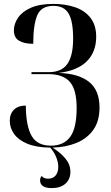

<svg xmlns="http://www.w3.org/2000/svg" viewBox="-20 -744 566 982"><path d="M245 218Q185 218 185 178Q185 165 193 156Q204 170 226 170Q250 170 264 154Q278 138 278 109Q278 86 267.5 60Q257 34 237 11Q165 10 119.5 -9Q74 -28 52 -59Q30 -90 30 -126Q30 -162 51.5 -183Q73 -204 112 -204Q113 -98 142 -48.5Q171 1 240 1Q306 1 339 -44Q372 -89 372 -192Q372 -286 337 -325.5Q302 -365 226 -365H141V-375H230Q295 -375 324.5 -417Q354 -459 354 -546Q354 -635 331 -674.5Q308 -714 253 -714Q191 -714 170.5 -665.5Q150 -617 150 -520Q103 -520 77 -536Q51 -552 51 -589Q51 -622 72.5 -653.5Q94 -685 138.5 -704.5Q183 -724 253 -724Q314 -724 364 -707Q414 -690 443 -652.5Q472 -615 472 -556Q472 -479 424.5 -431Q377 -383 280 -371Q381 -368 435 -325.5Q489 -283 489 -194Q489 -124 457 -79.5Q425 -35 371 -13Q317 9 249 11Q291 38 315.5 68Q340 98 340 135Q340 173 314.5 195.5Q289 218 245 218Z"/></svg>

Font: Noto Serif Display Condensed SemiBold
Style: Regular
Weight: 600
Width: 3
Designer: Monotype Design Team
Foundry: Monotype Imaging Inc.
Version: Version 2.009